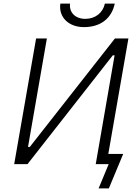

<svg xmlns="http://www.w3.org/2000/svg" viewBox="-20 -914 776 1069"><path d="M59 0H133L608 -606H618L513 0H585L529 135H586L666 -57H583L695 -700H620L146 -96H136L241 -700H181ZM447 -763C543 -763 602 -814 619 -894H564C553 -843 511 -809 455 -809C400 -809 364 -844 370 -894H316C305 -817 364 -763 447 -763Z"/></svg>

Font: Fixel Display Light
Style: Italic
Weight: 300
Italic angle: -10°
Designer: AlfaBravo + MacPaw
Foundry: Kyrylo Tkachov, Marchela Mozhyna, Serhii Makarenko, Maria Weinstein, Zakhar Kryvoshyya
Version: Version 1.210;Glyphs 3.2 (3217)